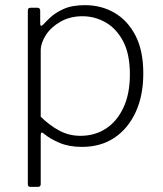

<svg xmlns="http://www.w3.org/2000/svg" viewBox="-20 -560 632 745"><path d="M125 -530Q136 -530 136 -518V-469Q136 -461 139 -460Q142 -459 148 -465Q157 -475 175.5 -492.5Q194 -510 226.5 -525Q259 -540 310 -540Q373 -540 424 -510.5Q475 -481 505.5 -422.5Q536 -364 536 -275Q536 -189 506.5 -125Q477 -61 424 -25.5Q371 10 298 10Q248 10 211.5 -5.5Q175 -21 152 -40Q144 -47 141 -45.5Q138 -44 138 -33V154Q138 165 128 165H97Q88 165 88 155V-517Q88 -525 90.5 -527.5Q93 -530 101 -530H125ZM138 -107Q173 -73 210.5 -53Q248 -33 292 -33Q348 -33 391 -61Q434 -89 459 -142.5Q484 -196 484 -271Q484 -350 458 -399.5Q432 -449 390 -473Q348 -497 300 -497Q252 -497 215 -476Q178 -455 158 -424Q138 -393 138 -364V-107Z"/></svg>

Font: Libre Franklin ExtraLight
Style: Regular
Weight: 250
Designer: Pablo Impallari, Rodrigo Fuenzalida, Nhung Nguyen
Foundry: Impallari Type
Version: Version 3.000